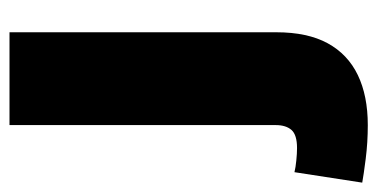

<svg xmlns="http://www.w3.org/2000/svg" viewBox="-215 -579 794 404"><g transform="rotate(90 182.0 -377.0)"><path d="M47.9 0V-561.5Q47.9 -627 71 -669.4Q94.2 -711.9 137.9 -732.9Q181.6 -753.9 243.2 -753.9Q279.8 -753.9 314.2 -749.5Q348.6 -745.1 364.3 -742.2L342.3 -599.6Q332 -602.1 317.6 -603.5Q303.2 -605 291.5 -605Q263.7 -605 253.4 -593.3Q243.2 -581.5 243.2 -560.1V0Z"/></g></svg>

Font: Inter 18pt Black
Style: Regular
Weight: 900
Designer: Rasmus Andersson
Foundry: rsms
Version: Version 4.001;git-66647c0bb